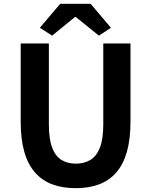

<svg xmlns="http://www.w3.org/2000/svg" viewBox="-20 -968 788 1002"><path d="M376 14Q307 14 254 -5.5Q201 -25 163.5 -67Q126 -109 107 -175Q88 -241 88 -333V-741H235V-320Q235 -243 252 -198Q269 -153 300.5 -133.5Q332 -114 376 -114Q420 -114 452 -133.5Q484 -153 501.5 -198Q519 -243 519 -320V-741H661V-333Q661 -241 642 -175Q623 -109 586 -67Q549 -25 496 -5.5Q443 14 376 14ZM252 -782 188 -823 294 -948H453L559 -823L496 -782L376 -879H371Z"/></svg>

Font: Noto Sans JP Thin
Style: Bold
Weight: 700
Version: Version 2.004-H2;hotconv 1.0.118;makeotfexe 2.5.65603